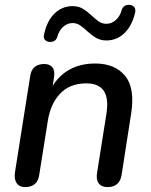

<svg xmlns="http://www.w3.org/2000/svg" viewBox="-20 -756 616 783"><path d="M82 7Q59 7 48 -9Q37 -25 41 -53L103 -445Q110 -495 161 -495Q183 -495 194 -481Q205 -467 200 -439L195 -406Q222 -450 266 -473.5Q310 -497 368 -497Q448 -497 489.5 -447.5Q531 -398 515 -294L476 -43Q468 7 418 7Q394 7 382.5 -8.5Q371 -24 376 -52L414 -292Q434 -416 332 -416Q265 -416 225.5 -374.5Q186 -333 175 -263L140 -43Q133 7 82 7ZM182 -585Q169 -586 162.5 -594.5Q156 -603 160 -617Q172 -672 203 -701.5Q234 -731 276 -731Q301 -731 318.5 -720Q336 -709 351 -695Q366 -681 380.5 -670Q395 -659 414 -659Q435 -659 452 -674Q469 -689 476 -714Q483 -738 509 -736Q521 -735 527.5 -727Q534 -719 531 -704Q518 -650 487 -620.5Q456 -591 414 -591Q390 -591 372 -601.5Q354 -612 339 -626Q324 -640 309 -651Q294 -662 276 -662Q255 -662 238 -647Q221 -632 214 -607Q208 -584 182 -585Z"/></svg>

Font: Nunito SemiBold
Style: Italic
Weight: 600
Italic angle: -9°
Designer: Vernon Adams
Foundry: Vernon Adams
Version: Version 3.601; ttfautohint (v1.8.2.53-6de2)